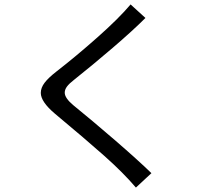

<svg xmlns="http://www.w3.org/2000/svg" viewBox="-20 -804 934 866"><path d="M228 -291Q164 -345 164 -385Q164 -408 181 -430.5Q198 -453 234 -481Q323 -550 420 -636Q517 -722 569 -784L636 -723Q579 -666 488 -588Q397 -510 314 -444Q292 -427 282 -413.5Q272 -400 272 -386Q272 -362 310 -330Q395 -261 497.5 -172.5Q600 -84 663 -23L593 42Q536 -25 451 -100.5Q366 -176 228 -291Z"/></svg>

Font: Kakao Big Sans
Style: Regular
Weight: 400
Designer: Park Young-rak; Lee Sang-min; Kim Jung-jin; Min Bon; Park Min-gyu;
Foundry: Kakao Corporation
Version: Version 2.003